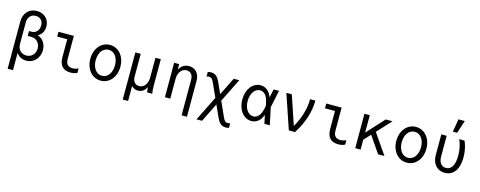

<svg xmlns="http://www.w3.org/2000/svg" viewBox="-35 -1766 7271 2909"><g transform="rotate(15 3600.0 -311.0)"><path d="M177.4 -207V-550Q177.4 -610.6 211 -647.1Q244.6 -683.6 300.4 -683.6Q353 -683.6 383.8 -651.5Q414.6 -619.4 414.6 -563.4Q414.6 -506.2 382.2 -470.6Q349.8 -435 296.6 -435H258.4V-358.6H314.4Q345 -358.6 370.6 -347.7Q396.2 -336.8 414.4 -317.4Q432.6 -298 443 -271.1Q453.4 -244.2 453.4 -212.6Q453.4 -180.6 443.1 -153.9Q432.8 -127.2 414.2 -107.6Q395.6 -88 369.8 -77.2Q344 -66.4 313.4 -66.4Q284 -66.4 258.9 -76.7Q233.8 -87 215.7 -105.5Q197.6 -124 187.5 -150Q177.4 -176 177.4 -207ZM177.4 -65H225.4L141 -207Q141 -158 154.8 -117.8Q168.6 -77.6 193.6 -49.3Q218.6 -21 253.8 -5.5Q289 10 330.8 10Q375 10 412.9 -6.6Q450.8 -23.2 478.3 -52.5Q505.8 -81.8 521.6 -122.1Q537.4 -162.4 537.4 -210.2Q537.4 -257 521.9 -295.7Q506.4 -334.4 478.5 -362.4Q450.6 -390.4 411.8 -405.7Q373 -421 326.4 -421L314.4 -387.6Q354.4 -387.6 387.9 -400.8Q421.4 -414 445.4 -437.7Q469.4 -461.4 482.4 -494.8Q495.4 -528.2 495.4 -568.6Q495.4 -610.8 480.8 -645.7Q466.2 -680.6 440.3 -706.2Q414.4 -731.8 377.9 -745.9Q341.4 -760 297.4 -760Q251.8 -760 214.1 -744.2Q176.4 -728.4 149.8 -699.7Q123.2 -671 108.3 -630.5Q93.4 -590 93.4 -540V200H177.4Z M934 -181Q934 -119.8 960.1 -90.3Q986.2 -60.8 1040.4 -60.8Q1063.2 -60.8 1085.8 -66.2Q1108.4 -71.6 1131 -82.8V-12.8Q1109.8 -1.2 1083.3 4.4Q1056.8 10 1027 10Q939.6 10 894.8 -38.2Q850 -86.4 850 -181V-464.8H693V-540H934Z M1500.1 10Q1551.2 10 1594.5 -11Q1637.8 -32 1669.2 -69.2Q1700.6 -106.4 1718.2 -157.8Q1735.8 -209.1 1735.8 -270Q1735.8 -330.9 1718.2 -382.2Q1700.6 -433.6 1669.2 -470.8Q1637.8 -508 1594.5 -529Q1551.1 -550 1500.2 -550Q1449.2 -550 1405.8 -528.9Q1362.3 -507.9 1331.2 -470.7Q1300 -433.6 1282.1 -382.2Q1264.2 -330.9 1264.2 -270Q1264.2 -209.1 1282.1 -157.8Q1300 -106.4 1331.1 -69.3Q1362.3 -32.1 1405.7 -11.1Q1449.1 10 1500.1 10ZM1499.8 -66.4Q1467 -66.4 1439 -81.3Q1411 -96.1 1391 -123.2Q1371 -150.2 1359.9 -187.6Q1348.8 -225 1348.8 -270Q1348.8 -315 1359.9 -352.4Q1371 -389.8 1391 -416.8Q1411 -443.9 1439 -458.7Q1467 -473.6 1499.8 -473.6Q1533.6 -473.6 1561.4 -458.7Q1589.2 -443.8 1609.1 -416.8Q1629.1 -389.8 1640.1 -352.4Q1651.2 -315 1651.2 -270Q1651.2 -225 1640.1 -187.6Q1629.1 -150.2 1609.1 -123.2Q1589.2 -96.2 1561.4 -81.3Q1533.6 -66.4 1499.8 -66.4Z M1899 200H1983V-31.4H1987Q2005.2 -11.6 2029.8 -0.8Q2054.4 10 2083.8 10Q2127.4 10 2160.7 -12.3Q2194 -34.6 2214.4 -75.6H2219Q2220.4 -52.6 2222.4 -34.4Q2224.4 -16.2 2228 0H2308Q2303 -27.2 2300.5 -59.4Q2298 -91.6 2298 -130V-540H2214V-228Q2214 -191.8 2204.4 -161.3Q2194.8 -130.8 2177.7 -108.6Q2160.6 -86.4 2136.8 -73.8Q2113 -61.2 2085 -61.2Q2038.6 -61.2 2010.8 -93.9Q1983 -126.6 1983 -182V-540H1899Z M2507 0H2591V-312Q2591 -348.6 2600.6 -379.1Q2610.2 -409.6 2627.5 -431.8Q2644.8 -454 2668.6 -466.4Q2692.4 -478.8 2720.4 -478.8Q2767.2 -478.8 2794.6 -446.3Q2822 -413.8 2822 -358V200H2906V-365Q2906 -407 2894.2 -441Q2882.4 -475 2860.6 -499.2Q2838.8 -523.4 2808.2 -536.7Q2777.6 -550 2740 -550Q2699.8 -550 2667 -534.6Q2634.2 -519.2 2611.2 -490.9Q2588.2 -462.6 2575.5 -422.3Q2562.8 -382 2562.8 -332L2594 -457.6H2586V-540H2507Z M3369.4 83.6Q3382.4 112.6 3396.2 135.3Q3410 158 3427.2 173.5Q3444.4 189 3466.4 197Q3488.4 205 3516.8 205Q3529 205 3540.5 203.5Q3552 202 3564.8 197V125.2Q3556.8 129.2 3547.9 130.7Q3539 132.2 3529.4 132.2Q3497.4 132.2 3481.2 114.5Q3465 96.8 3447.8 58.8L3230.6 -423.6Q3217.6 -452.6 3203.8 -475.3Q3190 -498 3172.8 -513.5Q3155.6 -529 3133.6 -537Q3111.6 -545 3083.2 -545Q3071 -545 3059.5 -543.5Q3048 -542 3035.2 -537V-465.2Q3043.2 -469.2 3052.1 -470.7Q3061 -472.2 3070.6 -472.2Q3102.6 -472.2 3118.8 -454.5Q3135 -436.8 3152.2 -398.8ZM3055.8 200H3142.4L3336.4 -191H3249.8ZM3248 -149H3334.6L3528.6 -540H3442Z M4025.8 -305V-235L4007.8 -320Q3991.8 -395 3957.5 -434.6Q3923.3 -474.2 3873.8 -474.2Q3843.3 -474.2 3817.4 -458.8Q3791.4 -443.4 3772.6 -416.1Q3753.8 -388.8 3743.2 -351.4Q3732.6 -314.1 3732.6 -269.9Q3732.6 -225.8 3743.2 -188.2Q3753.8 -150.6 3772.6 -123.5Q3791.4 -96.5 3817.4 -81.1Q3843.4 -65.8 3873.8 -65.8Q3923.3 -65.8 3957.5 -105.4Q3991.8 -145 4007.8 -220ZM4061.2 -210Q4039.4 -101.6 3988.9 -45.8Q3938.4 10 3863.6 10Q3817 10 3777.5 -11.2Q3738 -32.4 3709.4 -69.8Q3680.7 -107.3 3664.4 -158.7Q3648 -210.1 3648 -270Q3648 -330.6 3664.1 -381.8Q3680.2 -433 3709 -470.5Q3737.8 -508 3777.3 -529Q3816.8 -550 3863.4 -550Q3938.2 -550 3988.8 -494.2Q4039.4 -438.4 4061.2 -330L4073.2 -270ZM4024 -401.4H4038L4067.6 -540H4152L4095 -270L4152 0H4067.6L4038 -138.6H4024L4046 -270Z M4450.4 0H4547.6Q4634 -134.6 4678.2 -271.8Q4722.4 -409 4722.4 -540H4639.2Q4639.2 -429.6 4606 -315.2Q4572.8 -200.8 4508.6 -88.4H4504.6L4352.8 -540H4267.2Z M5134 -181Q5134 -119.8 5160.1 -90.3Q5186.2 -60.8 5240.4 -60.8Q5263.2 -60.8 5285.8 -66.2Q5308.4 -71.6 5331 -82.8V-12.8Q5309.8 -1.2 5283.3 4.4Q5256.8 10 5227 10Q5139.6 10 5094.8 -38.2Q5050 -86.4 5050 -181V-464.8H4893V-540H5134Z M5492 0H5576V-540H5492ZM5541.6 -118.4 5933 -540H5825.8L5538 -225.4ZM5850.4 0H5950L5714.6 -341.6L5642.2 -303.8Z M6300.1 10Q6351.2 10 6394.5 -11Q6437.8 -32 6469.2 -69.2Q6500.6 -106.4 6518.2 -157.8Q6535.8 -209.1 6535.8 -270Q6535.8 -330.9 6518.2 -382.2Q6500.6 -433.6 6469.2 -470.8Q6437.8 -508 6394.5 -529Q6351.1 -550 6300.2 -550Q6249.2 -550 6205.8 -528.9Q6162.3 -507.9 6131.2 -470.7Q6100 -433.6 6082.1 -382.2Q6064.2 -330.9 6064.2 -270Q6064.2 -209.1 6082.1 -157.8Q6100 -106.4 6131.1 -69.3Q6162.3 -32.1 6205.7 -11.1Q6249.1 10 6300.1 10ZM6299.8 -66.4Q6267 -66.4 6239 -81.3Q6211 -96.1 6191 -123.2Q6171 -150.2 6159.9 -187.6Q6148.8 -225 6148.8 -270Q6148.8 -315 6159.9 -352.4Q6171 -389.8 6191 -416.8Q6211 -443.9 6239 -458.7Q6267 -473.6 6299.8 -473.6Q6333.6 -473.6 6361.4 -458.7Q6389.2 -443.8 6409.1 -416.8Q6429.1 -389.8 6440.1 -352.4Q6451.2 -315 6451.2 -270Q6451.2 -225 6440.1 -187.6Q6429.1 -150.2 6409.1 -123.2Q6389.2 -96.2 6361.4 -81.3Q6333.6 -66.4 6299.8 -66.4Z M7062 -540H6978.8Q7002.8 -486.8 7015.8 -424.3Q7028.8 -361.8 7028.8 -293.8Q7028.8 -184.6 6994.5 -125.5Q6960.2 -66.4 6896.6 -66.4Q6843.6 -66.4 6812.7 -106.1Q6781.8 -145.8 6781.8 -214V-540H6697.8V-214Q6697.8 -162.9 6711.9 -121.6Q6726 -80.2 6752.4 -50.8Q6778.7 -21.4 6815.4 -5.7Q6852.1 10 6896.6 10Q6947.2 10 6987.5 -10.5Q7027.8 -31 7055.7 -69.5Q7083.6 -108 7098.2 -163.8Q7112.8 -219.6 7112.8 -290.4Q7112.8 -357 7099.8 -421.1Q7086.8 -485.2 7062 -540ZM6989.4 -827H6889.6L6856.4 -625H6923Z"/></g></svg>

Font: CommitMonoV143 ExtLt
Style: Regular
Weight: 200
Monospace: yes
Designer: Eigil Nikolajsen
Foundry: Eigil Nikolajsen
Version: Version 1.143